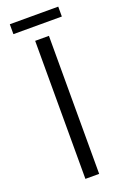

<svg xmlns="http://www.w3.org/2000/svg" viewBox="-159 -884 614 935"><g transform="rotate(-20 148.0 -416.5)"><path d="M183.6 0H112.3V-715.3H183.6ZM23.9 -833.5H274.9V-782.2H23.9Z"/></g></svg>

Font: Proza Libre
Style: Light
Weight: 300
Designer: Jasper de Waard
Foundry: Jasper de Waard
Version: Version 1.000; ttfautohint (v1.4.1.8-43bc)